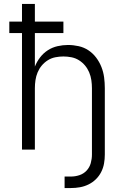

<svg xmlns="http://www.w3.org/2000/svg" viewBox="-20 -755 640 969"><path d="M306 194V136H338Q360 136 381 129Q402 122 417 106Q432 90 438 68.5Q444 47 444 25V-310Q444 -330 441 -350.5Q438 -371 430 -390Q422 -409 409 -424.5Q396 -440 378.5 -451Q361 -462 340.5 -466Q320 -470 300 -470Q280 -470 259.5 -466Q239 -462 221.5 -451Q204 -440 191 -424.5Q178 -409 170 -390Q162 -371 159 -350.5Q156 -330 156 -310V0H91V-588H27V-646H91V-735H156V-646H300V-588H156V-419Q166 -444 182.5 -465.5Q199 -487 221.5 -501.5Q244 -516 270.5 -522Q297 -528 323 -528Q350 -528 377 -522Q404 -516 426.5 -501Q449 -486 465.5 -464Q482 -442 492 -416.5Q502 -391 505.5 -364Q509 -337 509 -310V25Q509 48 505 70.5Q501 93 490.5 113.5Q480 134 463.5 150Q447 166 426.5 176Q406 186 383.5 190Q361 194 338 194Z"/></svg>

Font: Iosevka SS04 Light Extended
Style: Regular
Weight: 300
Width: 7
Monospace: yes
Designer: Belleve Invis
Foundry: Belleve Invis
Version: Version 19.0.0; ttfautohint (v1.8.4)